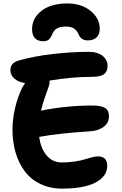

<svg xmlns="http://www.w3.org/2000/svg" viewBox="-20 -1027 718 1126"><path d="M375 -1006.8Q457.5 -1006.8 511.2 -963.1Q564.9 -919.4 564.9 -858.9Q564.9 -824.7 546.1 -807.4Q527.3 -790 495.1 -790Q453.6 -790 439.9 -828.1Q430.7 -848.6 413.8 -859.9Q397 -871.1 366.2 -871.1Q332.5 -871.1 314.2 -860.4Q295.9 -849.6 287.1 -828.1Q277.8 -805.7 266.4 -795.4Q254.9 -785.2 233.9 -785.2Q201.2 -785.2 184.6 -803.5Q168 -821.8 168 -856Q168 -920.4 223.6 -963.6Q279.3 -1006.8 375 -1006.8ZM344.2 79.1Q272.9 79.1 216.8 52Q160.6 24.9 125.2 -22.5Q89.8 -69.8 71.5 -131.8Q53.2 -193.8 53.2 -266.1Q53.2 -327.1 68.1 -392.1Q83 -457 109.9 -512.2Q114.3 -521 127 -540Q86.4 -545.9 63.7 -566.7Q41 -587.4 41 -613.8Q41 -635.3 51.3 -648.9Q61.5 -662.6 85.9 -670.9Q175.8 -697.3 289.6 -710.2Q403.3 -723.1 497.1 -723.1Q552.2 -723.1 581.5 -699.5Q610.8 -675.8 610.8 -640.1Q610.8 -608.4 590.3 -592.3Q569.8 -576.2 517.1 -576.2Q398.4 -576.2 270 -554.2Q271.5 -544.9 270 -534.2Q267.1 -522 248 -469.5Q229 -417 220.2 -377.9Q368.7 -408.2 521 -408.2Q573.7 -408.2 596.4 -393.6Q619.1 -378.9 619.1 -345.2Q619.1 -306.2 587.9 -283Q556.6 -259.8 506.8 -256.8Q324.7 -245.6 210 -224.1Q218.8 -156.2 253.7 -115.2Q288.6 -74.2 342.8 -74.2Q382.8 -74.2 418.7 -79.8Q454.6 -85.4 475.3 -92Q496.1 -98.6 517.6 -104.2Q539.1 -109.9 553.2 -109.9Q608.9 -109.9 608.9 -55.2Q608.9 7.3 540.8 43.2Q472.7 79.1 344.2 79.1Z"/></svg>

Font: Shantell Sans Irregular Bouncy
Style: Bold
Weight: 700
Designer: Stephen Nixon, Anya Danilova, Shantell Martin
Foundry: Arrow Type
Version: Version 1.006;[9816181b4]